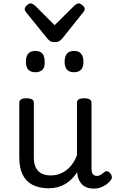

<svg xmlns="http://www.w3.org/2000/svg" viewBox="-20 -1096 685 1135"><path d="M269 17Q211 17 172 -3.5Q133 -24 113.5 -64.5Q94 -105 94 -166V-489Q94 -502 104.5 -508.5Q115 -515 136 -515Q158 -515 169 -508.5Q180 -502 180 -489V-166Q180 -131 191 -107Q202 -83 224.5 -71Q247 -59 280 -59Q308 -59 332 -68Q356 -77 375.5 -92.5Q395 -108 410 -130Q425 -152 435 -177V-489Q435 -502 445.5 -508.5Q456 -515 478 -515Q499 -515 510 -508.5Q521 -502 521 -489V-96Q521 -82 525 -73Q529 -64 536.5 -60Q544 -56 553 -56Q562 -56 569.5 -59.5Q577 -63 584.5 -69Q592 -75 599 -80Q607 -86 616.5 -83Q626 -80 634 -69Q639 -62 641 -52Q643 -42 636 -33Q626 -18 610 -6.5Q594 5 575 12Q556 19 536 19Q512 19 494.5 12.5Q477 6 465 -6Q453 -18 446 -34Q439 -50 437 -69L436 -78Q422 -56 404.5 -38.5Q387 -21 366 -8.5Q345 4 320.5 10.5Q296 17 269 17ZM189 -669Q161 -669 147 -684.5Q133 -700 133 -731Q133 -763 147 -779Q161 -795 189 -795Q217 -795 230.5 -779Q244 -763 244 -731Q246 -700 231.5 -684.5Q217 -669 189 -669ZM418 -669Q390 -669 376 -684.5Q362 -700 362 -731Q362 -763 376 -779Q390 -795 418 -795Q445 -795 459 -779Q473 -763 473 -731Q474 -700 459.5 -684.5Q445 -669 418 -669ZM446 -1076Q455 -1076 468 -1064.5Q481 -1053 481 -1042Q481 -1040 480 -1036.5Q479 -1033 474 -1026L347 -867Q341 -861 332 -854Q323 -847 303 -847Q284 -847 275 -854Q266 -861 261 -867L132 -1026Q128 -1033 127 -1036.5Q126 -1040 126 -1042Q126 -1053 138.5 -1064.5Q151 -1076 161 -1076Q167 -1076 173 -1072.5Q179 -1069 186 -1064L303 -947L421 -1064Q427 -1069 433 -1072.5Q439 -1076 446 -1076Z"/></svg>

Font: Playwrite DE Grund
Style: Regular
Weight: 400
Designer: Veronika Burian, José Scaglione
Foundry: TypeTogether
Version: Version 1.002